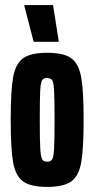

<svg xmlns="http://www.w3.org/2000/svg" viewBox="-20 -725 370 753"><path d="M22 -255Q22 -369 31.5 -422Q41 -475 70.5 -496.5Q100 -518 165 -518Q230 -518 259.5 -496.5Q289 -475 298.5 -422Q308 -369 308 -255Q308 -141 298.5 -88Q289 -35 259.5 -13.5Q230 8 165 8Q100 8 70.5 -13.5Q41 -35 31.5 -88Q22 -141 22 -255ZM194 -255Q194 -340 192 -372Q190 -404 184 -411.5Q178 -419 162 -419Q150 -419 144.5 -409Q139 -399 137.5 -366.5Q136 -334 136 -255Q136 -173 138 -141Q140 -109 145.5 -100Q151 -91 165 -91Q179 -91 184.5 -100Q190 -109 192 -141Q194 -173 194 -255ZM112 -561 76 -700V-705H188L210 -566V-561Z"/></svg>

Font: Saira Ultra Condensed ExtraBold
Style: Regular
Weight: 800
Width: 1
Designer: Hector Gatti with collaboration of the Omnibus-Type team
Foundry: Omnibus-Type
Version: Version 1.001; ttfautohint (v1.8)